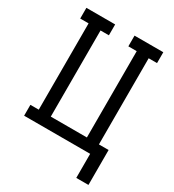

<svg xmlns="http://www.w3.org/2000/svg" viewBox="-212 -852 1024 1133"><g transform="rotate(30 300.0 -285.5)"><path d="M571 164H488V0H38V-74H95V-662H38V-735H234V-661H177V-74H423V-662H366V-735H562V-661H505V-74H571Z"/></g></svg>

Font: Iosevka Curly Slab Extended
Style: Regular
Weight: 400
Width: 7
Monospace: yes
Designer: Belleve Invis
Foundry: Belleve Invis
Version: Version 11.1.0; ttfautohint (v1.8.3)